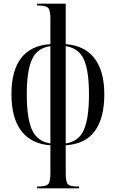

<svg xmlns="http://www.w3.org/2000/svg" viewBox="-20 -780 627 1040"><path d="M181 240V230H192Q229 230 241 217.5Q253 205 253 157V7Q150 0 96 -70Q42 -140 42 -269Q42 -527 253 -541V-678Q253 -725 240.5 -737.5Q228 -750 192 -750H181V-760H336V-541Q439 -533 492 -464Q545 -395 545 -269Q545 -141 494 -70.5Q443 0 336 7V157Q336 205 347.5 217.5Q359 230 396 230H408V240ZM253 -530Q181 -520 153 -458Q125 -396 125 -269Q125 -141 153 -77.5Q181 -14 253 -3ZM336 -3Q407 -14 434.5 -77Q462 -140 462 -269Q462 -396 434.5 -457.5Q407 -519 336 -530Z"/></svg>

Font: Noto Serif Display ExtraCondensed
Style: Regular
Weight: 400
Width: 2
Designer: Monotype Design Team
Foundry: Monotype Imaging Inc.
Version: Version 2.009